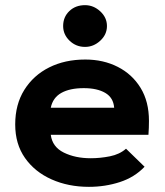

<svg xmlns="http://www.w3.org/2000/svg" viewBox="-20 -713 640 745"><path d="M325 12Q245 12 180 -17Q115 -46 77 -100Q39 -154 39 -230Q39 -308 74.5 -364.5Q110 -421 171 -451.5Q232 -482 311 -482Q381 -482 437 -453.5Q493 -425 525.5 -372Q558 -319 558 -244Q558 -233 557.5 -217Q557 -201 556 -190H177Q183 -143 227.5 -121Q272 -99 332 -99Q369 -99 406.5 -106.5Q444 -114 469 -136L541 -66Q502 -25 445 -6.5Q388 12 325 12ZM177 -295H423Q420 -334 388.5 -352.5Q357 -371 305 -371Q251 -371 218 -352.5Q185 -334 177 -295ZM310 -531Q275 -531 250 -555Q225 -579 225 -612Q225 -647 249 -670Q273 -693 310 -693Q343 -693 369 -669Q395 -645 395 -612Q395 -579 369 -555Q343 -531 310 -531Z"/></svg>

Font: Inconsolata Expanded Black
Style: Regular
Weight: 900
Width: 7
Monospace: yes
Designer: Raph Levien, Cyreal, Brenton Simpson
Foundry: Raph Levien, Cyreal, Google
Version: Version 3.001; ttfautohint (v1.8.2.53-6de2)